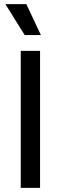

<svg xmlns="http://www.w3.org/2000/svg" viewBox="-20 -905 293 925"><path d="M80 0V-660H173V0ZM99 -736 6 -885H107L177 -736Z"/></svg>

Font: Bricolage Grotesque 28pt
Style: Regular
Weight: 400
Version: Version 1.001;gftools[0.9.33.dev8+g029e19f]